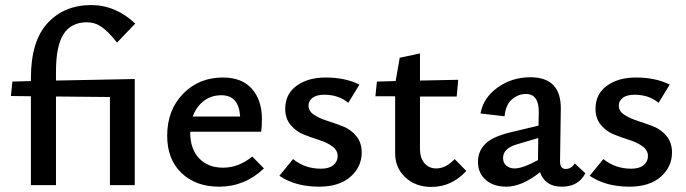

<svg xmlns="http://www.w3.org/2000/svg" viewBox="-20 -731 2709 758"><path d="M201 -449V-413L512 -419V0H414V-348L201 -350V0H102V-351L23 -352L29 -409L102 -411V-422Q102 -569 168 -640Q234 -711 340 -711Q436 -711 514 -638L442 -563Q408 -606 381.5 -624.5Q355 -643 323 -643Q261 -643 231 -596.5Q201 -550 201 -449Z M976 -113 1022 -66Q946 6 845 6Q753 6 696.5 -48Q640 -102 640 -195Q640 -296 702.5 -360.5Q765 -425 860 -425Q935 -425 974.5 -380.5Q1014 -336 1014 -261Q1014 -229 1011 -211H731V-207Q731 -143 766 -106Q801 -69 861 -69Q922 -69 976 -113ZM854 -355Q814 -355 784.5 -332.5Q755 -310 741 -271H928Q923 -355 854 -355Z M1240 6Q1146 6 1083 -37L1137 -103Q1184 -65 1247 -65Q1279 -65 1296 -79Q1313 -93 1313 -115Q1313 -138 1291.5 -153.5Q1270 -169 1239.5 -178.5Q1209 -188 1179 -200Q1149 -212 1127.5 -237.5Q1106 -263 1106 -301Q1106 -360 1151 -392.5Q1196 -425 1266 -425Q1343 -425 1399 -397L1355 -325Q1317 -357 1260 -357Q1230 -357 1214 -345Q1198 -333 1198 -314Q1198 -292 1219.5 -278Q1241 -264 1272 -254Q1303 -244 1334 -232Q1365 -220 1386.5 -194Q1408 -168 1408 -129Q1408 -72 1363.5 -33Q1319 6 1240 6Z M1775 -103 1821 -56Q1763 7 1683 7Q1621 7 1580.5 -30.5Q1540 -68 1540 -126V-351H1462L1468 -409L1542 -411L1558 -503L1638 -520V-413L1789 -416L1783 -350H1638V-144Q1638 -107 1656 -86.5Q1674 -66 1702 -66Q1740 -66 1775 -103Z M2249 -86 2291 -47Q2264 6 2198 6Q2132 6 2112 -51Q2040 6 1979 6Q1928 6 1897.5 -21Q1867 -48 1867 -92Q1867 -134 1896 -163Q1925 -192 1997 -209L2106 -235L2107 -287Q2108 -360 2056 -360Q2026 -360 2001 -338.5Q1976 -317 1972 -272L1877 -283Q1888 -345 1944.5 -385.5Q2001 -426 2074 -426Q2196 -426 2194 -300L2191 -94Q2191 -64 2213 -64Q2236 -64 2249 -86ZM2012 -66Q2043 -66 2104 -99V-111L2105 -186L2020 -161Q1966 -145 1966 -107Q1966 -88 1979 -77Q1992 -66 2012 -66Z M2465 6Q2371 6 2308 -37L2362 -103Q2409 -65 2472 -65Q2504 -65 2521 -79Q2538 -93 2538 -115Q2538 -138 2516.5 -153.5Q2495 -169 2464.5 -178.5Q2434 -188 2404 -200Q2374 -212 2352.5 -237.5Q2331 -263 2331 -301Q2331 -360 2376 -392.5Q2421 -425 2491 -425Q2568 -425 2624 -397L2580 -325Q2542 -357 2485 -357Q2455 -357 2439 -345Q2423 -333 2423 -314Q2423 -292 2444.5 -278Q2466 -264 2497 -254Q2528 -244 2559 -232Q2590 -220 2611.5 -194Q2633 -168 2633 -129Q2633 -72 2588.5 -33Q2544 6 2465 6Z"/></svg>

Font: EauTest Semibold
Style: Regular
Weight: 600
Designer: Christian Thalmann (Catharsis Fonts)
Version: Version 0.001;PS 000.001;hotconv 1.0.88;makeotf.lib2.5.64775